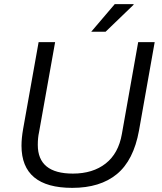

<svg xmlns="http://www.w3.org/2000/svg" viewBox="-20 -888 775 920"><path d="M417 -735.8 529.8 -868.2H620.1V-865.2L485.8 -735.8ZM326.2 12.2Q83 12.2 83 -189.9Q83 -225.6 90.8 -270L165 -686H244.1L167 -253.9Q161.1 -228 161.1 -193.8Q161.1 -56.2 329.1 -56.2Q424.8 -56.2 486.3 -104.5Q547.9 -152.8 564 -246.1L642.1 -686H721.2L646 -262.2Q620.1 -119.6 540 -53.7Q460 12.2 326.2 12.2Z"/></svg>

Font: Archivo Light
Style: Italic
Weight: 300
Italic angle: -10°
Designer: Hector Gatti
Foundry: Omnibus-Type
Version: Version 2.001